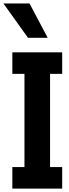

<svg xmlns="http://www.w3.org/2000/svg" viewBox="-49 -1063 401 1113"><path d="M-29.3 -1043H122.1L227.5 -843.8H113.3ZM22.5 30.3V-94.7H92.8V-634.8H22.5V-759.8H311.5V-634.8H241.2V-94.7H311.5V30.3Z"/></svg>

Font: GenEi M Gothic v2 Bold
Style: Regular
Weight: 700
Version: Version 2.0